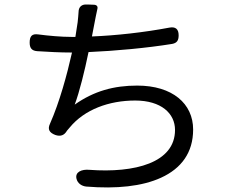

<svg xmlns="http://www.w3.org/2000/svg" viewBox="-20 -795 1020 848"><path d="M691 -10C781 -51 833 -121 833 -223C833 -337 742 -417 586 -417C483 -417 395 -393 310 -333C331 -389 354 -482 371 -565C488 -570 629 -583 740 -601C762 -605 769 -617 769 -639C769 -667 755 -678 728 -673C617 -652 491 -638 386 -634L397 -691C401 -711 405 -734 410 -755C413 -766 408 -773 396 -774L370 -775H364C341 -777 327 -764 327 -742C326 -728 325 -714 323 -697L313 -632H296C250 -632 195 -637 149 -643C121 -647 111 -635 111 -607C111 -583 120 -571 144 -569C192 -566 243 -563 297 -563H298C276 -465 243 -344 201 -249C189 -224 198 -209 224 -199C247 -191 264 -197 276 -218C280 -223 284 -227 288 -232C353 -311 461 -351 577 -351C692 -351 753 -294 753 -221C753 -76 575 -30 374 -45C342 -48 310 -36 318 -5C323 15 341 27 361 29C495 40 608 28 691 -10Z"/></svg>

Font: GenSenRounded2 TW R
Style: Regular
Weight: 400
Version: Version 2.100;PS 2.1;hotconv 16.6.51;makeotf.lib2.5.65220 DE